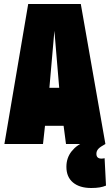

<svg xmlns="http://www.w3.org/2000/svg" viewBox="-20 -720 550 960"><path d="M2 0 121 -700H384L507 0H310L298 -91H205L195 0ZM227 -281H276L252 -566ZM436 220Q378 220 345 192.5Q312 165 312 114Q312 69 338.5 36Q365 3 406 -11L507 0Q481 14 471.5 24.5Q462 35 462 49Q462 73 487 73Q496 73 503 71L510 208Q496 214 478.5 217Q461 220 436 220Z"/></svg>

Font: Georama Condensed Black
Style: Regular
Weight: 900
Width: 3
Designer: Jean-Baptiste Levee
Foundry: Production Type
Version: Version 1.000